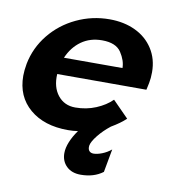

<svg xmlns="http://www.w3.org/2000/svg" viewBox="-73 -518 707 759"><g transform="rotate(10 280.5 -138.5)"><path d="M9 -172Q9 -193 14 -221Q27 -287 69.5 -339.5Q112 -392 174.5 -421.5Q237 -451 307 -451Q365 -451 410.5 -429.5Q456 -408 482 -367.5Q508 -327 508 -274Q508 -250 504 -230L498 -202H140Q137 -149 163 -116.5Q189 -84 233 -84Q277 -84 315.5 -100Q354 -116 379 -141L443 -76Q421 -55 385 -34Q357 -12 337 13Q317 38 314 54Q312 68 318 75.5Q324 83 336 83Q350 83 369.5 75.5Q389 68 406 54L389 147Q353 174 300 174Q264 174 243 153.5Q222 133 222 101Q222 80 232 55.5Q242 31 260 6Q241 9 220 9Q124 9 66.5 -40Q9 -89 9 -172ZM390 -270Q390 -300 369 -332Q348 -364 292 -364Q244 -364 209 -339Q174 -314 155 -270Z"/></g></svg>

Font: Teachers SemiBold
Style: Italic
Weight: 600
Designer: Alfredo Marco Pradil & Chank Diesel
Version: Version 0.009